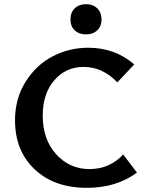

<svg xmlns="http://www.w3.org/2000/svg" viewBox="-20 -894 703 921"><path d="M393 -729Q359 -729 338.5 -748.5Q318 -768 318 -801Q318 -834 338.5 -854Q359 -874 393 -874Q426 -874 446.5 -854Q467 -834 467 -801Q467 -768 446.5 -748.5Q426 -729 393 -729ZM397 7Q240 7 146 -82Q52 -171 52 -317Q52 -422 103.5 -503Q155 -584 234 -624.5Q313 -665 403 -665Q532 -665 624 -585L543 -499Q472 -573 381 -573Q296 -573 240.5 -509Q185 -445 185 -339Q185 -225 249.5 -154Q314 -83 409 -83Q506 -83 571 -153L637 -66Q538 7 397 7Z"/></svg>

Font: EauTest
Style: Bold
Weight: 700
Designer: Christian Thalmann (Catharsis Fonts)
Version: Version 0.001;PS 000.001;hotconv 1.0.88;makeotf.lib2.5.64775